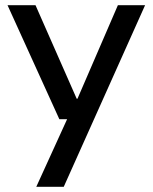

<svg xmlns="http://www.w3.org/2000/svg" viewBox="-20 -516 589 741"><path d="M120 205 239 -56H209L9 -496H117L276 -135H279L435 -496H540L226 205Z"/></svg>

Font: DM Sans 36pt Medium
Style: Regular
Weight: 500
Designer: Colophon Foundry, Jonny Pinhorn
Foundry: Colophon Foundry
Version: Version 4.004;gftools[0.9.30]